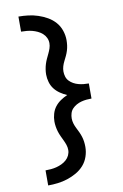

<svg xmlns="http://www.w3.org/2000/svg" viewBox="-105 -892 710 1104"><g transform="rotate(-10 250.0 -340.0)"><path d="M84 153V65Q100 65 116.5 63.5Q133 62 148.5 58Q164 54 179 47Q194 40 206.5 29Q219 18 226 3Q233 -12 233 -28Q233 -44 228 -58.5Q223 -73 216.5 -86.5Q210 -100 203.5 -114Q197 -128 192.5 -142.5Q188 -157 185.5 -172.5Q183 -188 183 -203Q183 -225 189.5 -247.5Q196 -270 209.5 -287.5Q223 -305 242 -318Q261 -331 282 -340Q261 -349 242 -362Q223 -375 209.5 -392.5Q196 -410 189.5 -432.5Q183 -455 183 -477Q183 -492 185.5 -507.5Q188 -523 192.5 -537.5Q197 -552 203.5 -566Q210 -580 216.5 -593.5Q223 -607 228 -621.5Q233 -636 233 -652Q233 -668 226 -683Q219 -698 206.5 -709Q194 -720 179 -727Q164 -734 148.5 -738Q133 -742 116.5 -743.5Q100 -745 84 -745V-833Q113 -833 141.5 -829.5Q170 -826 197.5 -817Q225 -808 250.5 -793.5Q276 -779 295 -757.5Q314 -736 323.5 -708Q333 -680 333 -652Q333 -636 331 -621Q329 -606 324.5 -591.5Q320 -577 313.5 -563Q307 -549 300 -535.5Q293 -522 288.5 -507Q284 -492 284 -477Q284 -462 288.5 -447Q293 -432 303.5 -421Q314 -410 327.5 -402.5Q341 -395 356 -391Q371 -387 386 -385.5Q401 -384 416 -384V-362V-296Q401 -296 386 -294.5Q371 -293 356 -289Q341 -285 327.5 -277.5Q314 -270 303.5 -259Q293 -248 288.5 -233Q284 -218 284 -203Q284 -188 288.5 -173Q293 -158 300 -144.5Q307 -131 313.5 -117Q320 -103 324.5 -88.5Q329 -74 331 -59Q333 -44 333 -28Q333 0 323.5 28Q314 56 295 77.5Q276 99 250.5 113.5Q225 128 197.5 137Q170 146 141 149.5Q112 153 84 153Z"/></g></svg>

Font: Iosevka Slab Semibold
Style: Regular
Weight: 600
Monospace: yes
Designer: Belleve Invis
Foundry: Belleve Invis
Version: Version 11.1.1; ttfautohint (v1.8.3)